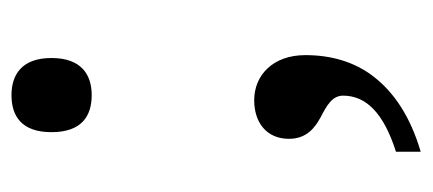

<svg xmlns="http://www.w3.org/2000/svg" viewBox="-224 -356 735 326"><g transform="rotate(-90 143.0 -193.5)"><path d="M211.9 -42C211.9 -97.2 177.7 -128.9 135.3 -128.9C98.1 -128.9 69.8 -108.4 69.8 -69.8C69.8 -40 88.4 -25.9 106.4 -16.1C126 -5.9 143.1 3.4 143.1 22C143.1 61 113.8 90.8 47.9 111.8V153.8C107.9 136.2 148.4 108.4 174.8 74.7C201.2 41 211.9 0.5 211.9 -42ZM81.1 -473.1C81.1 -421.4 108.9 -404.8 144 -404.8C178.2 -404.8 207 -421.9 207 -473.1C207 -523.9 178.2 -541 144 -541C108.4 -541 81.1 -523.9 81.1 -473.1Z"/></g></svg>

Font: The Erased English
Style: Regular
Weight: 400
Designer: Monotype Design team + ligartures altered by 180 Amsterdam
Foundry: Monotype Imaging Inc.
Version: Version 1.030;Glyphs 3.1.2 (3151)